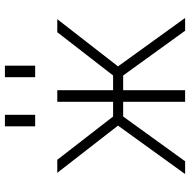

<svg xmlns="http://www.w3.org/2000/svg" viewBox="-16 -757 773 781"><g transform="rotate(-90 370.5 -366.5)"><path d="M447 -610V-733H494V-610ZM247 -610V-733H294V-610ZM347 0V-252H287L105 0H53L250 -273L58 -520H111L287 -293H347V-520H394V-293H454L630 -520H683L491 -273L688 0H636L454 -252H394V0Z"/></g></svg>

Font: M PLUS 1p Light
Style: Regular
Weight: 300
Version: Version 1.061